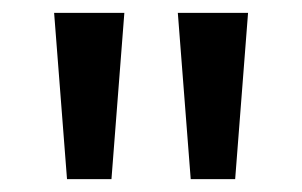

<svg xmlns="http://www.w3.org/2000/svg" viewBox="-20 -734 469 298"><path d="M173 -714H64L84 -456H153ZM365 -714H256L276 -456H345Z"/></svg>

Font: Noto Sans Lao UI Med
Style: Regular
Weight: 500
Designer: Monotype Design Team
Foundry: Monotype Imaging Inc.
Version: Version 2.000